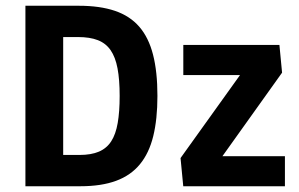

<svg xmlns="http://www.w3.org/2000/svg" viewBox="-20 -647 1038 667"><path d="M68.3 0V-627H254Q327.1 -627 379.1 -609.4Q431.1 -591.8 463.7 -554.3Q496.3 -516.8 511.6 -457.3Q526.9 -397.8 526.9 -313.8Q526.9 -233.2 512.4 -174.1Q497.9 -115 466.1 -76.4Q434.4 -37.7 383.4 -18.9Q332.3 0 259.3 0ZM199.5 -27.3 108.8 -108.7H256.1Q296.6 -108.7 323.6 -120.2Q350.7 -131.8 366.4 -156.2Q382.2 -180.7 388.9 -219.7Q395.7 -258.7 395.7 -313.8Q395.7 -370.4 388.3 -409.5Q380.9 -448.6 364.3 -472.6Q347.7 -496.7 319.9 -507.5Q292.1 -518.3 250.7 -518.3H108.8L199.5 -599.6ZM616.6 0 607.2 -97.9 851.4 -438.7 874.4 -386.3H616.8V-490.8H950.7L959.9 -394.6L719.3 -57.6L691.4 -104.4H969.8V0Z"/></svg>

Font: Anaheim
Style: Regular
Weight: 400
Designer: Vernon Adams
Foundry: Vernon Adams
Version: Version 2.001